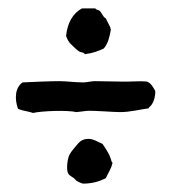

<svg xmlns="http://www.w3.org/2000/svg" viewBox="-20 -474 418 459"><path d="M335 -215C337 -219 341 -221 342 -223C349 -233 352 -247 351 -257C346 -265 342 -275 331 -279C311 -281 290 -278 268 -279C260 -279 217 -280 207 -280C198 -280 188 -277 179 -277C159 -277 140 -280 121 -280C100 -280 53 -278 34 -277C15 -264 15 -236 23 -214C33 -209 48 -208 59 -204C81 -209 141 -211 163 -206L188 -209C203 -210 251 -206 267 -206C291 -206 313 -212 335 -215ZM244 -405V-408L233 -430C225 -434 224 -444 217 -449C214 -451 210 -450 208 -454H176C154 -442 141 -419 138 -388C141 -379 145 -373 149 -369C156 -362 165 -353 171 -350L179 -348C182 -347 182 -343 186 -345C202 -347 215 -352 228 -358C238 -369 242 -386 245 -403C245 -404 245 -405 244 -405ZM247 -87C243 -104 234 -117 225 -130C214 -135 203 -142 192 -142C175 -142 169 -134 160 -123C155 -117 149 -110 146 -104C141 -94 138 -68 143 -59C147 -53 154 -51 159 -46C163 -40 170 -38 178 -35C200 -35 217 -40 233 -48C238 -60 246 -70 249 -85C248 -86 248 -87 247 -87Z"/></svg>

Font: FuturaRener
Style: Regular
Weight: 400
Designer: BSozoo
Foundry: BSozoo
Version: Version 1.0